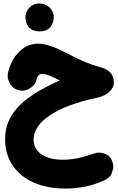

<svg xmlns="http://www.w3.org/2000/svg" viewBox="-20 -720 680 1102"><path d="M126 -621.1C126 -608.9 127.9 -597.2 132.3 -585.9C141.6 -562 162.6 -540 207 -540C228.5 -540 245.1 -544.4 257.3 -553.7C280.8 -571.8 288.6 -600.1 288.6 -621.1C288.6 -635.7 284.2 -649.9 275.9 -663.1C262.7 -684.1 239.3 -700.2 205.6 -700.2C182.6 -700.2 164.1 -692.4 148.9 -676.3C133.8 -660.2 126 -641.6 126 -621.1ZM198.2 -469.2C158.2 -469.2 122.6 -454.6 91.8 -424.8C60.5 -395 38.6 -354.5 26.4 -304.2C24.9 -297.4 23.9 -290.5 23.9 -284.2C23.9 -269.5 29.3 -253.4 39.6 -236.3C49.8 -219.2 65.4 -207.5 87.4 -202.1C94.2 -200.7 101.1 -199.7 107.4 -199.7C122.1 -199.7 137.7 -204.6 154.8 -214.8C171.9 -225.1 183.1 -241.2 189.5 -263.2C194.8 -285.2 206.1 -296.4 223.1 -296.4C241.2 -296.4 274.4 -283.7 323.2 -258.3C101.1 -159.7 9.3 -61.5 9.3 79.6C9.3 136.7 23.4 186.5 52.2 229C108.9 314 215.8 362.3 356 362.3C436.5 362.3 510.7 346.2 579.6 314.5C600.6 305.2 614.3 292.5 620.6 276.4C627 260.3 630.4 246.6 630.4 235.8C630.4 225.1 627.9 214.4 623.5 204.1C615.2 184.1 603.5 170.9 588.4 165C573.2 158.7 560.1 155.8 549.3 155.8C538.6 155.8 527.3 157.7 516.1 162.1C452.6 185.1 394.5 196.8 341.8 196.8C289.6 196.8 248.5 186.5 218.3 166C188 145 172.9 116.7 172.9 81.1C172.9 29.3 204.6 -17.6 268.6 -59.6C332 -101.6 421.4 -134.8 536.1 -158.7C596.2 -171.9 633.3 -206.1 633.3 -247.6C633.3 -291 608.4 -319.8 558.6 -333.5C484.4 -353 418.5 -386.2 359.9 -416.5C300.8 -446.8 247.1 -469.2 198.2 -469.2Z"/></svg>

Font: Mikhak Black
Style: Regular
Weight: 900
Designer: Amin Abedi
Version: Version 3.2